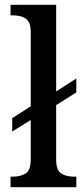

<svg xmlns="http://www.w3.org/2000/svg" viewBox="-20 -780 349 800"><path d="M24 0V-44H35Q65 -44 86.5 -57Q108 -70 108 -116V-280L31 -232V-288L108 -337V-649Q108 -678 97.5 -692Q87 -706 70 -711Q53 -716 35 -716H24V-760H214V-399L298 -453V-395L214 -342V-116Q214 -70 235.5 -57Q257 -44 286 -44H298V0Z"/></svg>

Font: Noto Serif Tamil SemiCondensed Medium
Style: Italic
Weight: 500
Width: 4
Italic angle: -12°
Designer: Indian Type Foundry, Tom Grace, and the Monotype Design Team
Foundry: Monotype Imaging Inc.
Version: Version 2.003; ttfautohint (v1.8.4.7-5d5b)